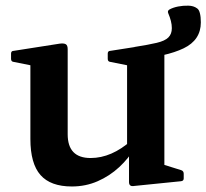

<svg xmlns="http://www.w3.org/2000/svg" viewBox="-20 -663 747 695"><path d="M575 -162V-38L556 -72L636 -47Q645 -44 645 -34V-17Q645 -8 635 -7L467 10Q457 12 452 8.5Q447 5 447 -4V-121L440 -133V-162ZM240 12Q163 12 126.5 -29.5Q90 -71 90 -160V-313H225V-177Q225 -91 308 -91Q384 -91 456 -155L468 -128Q446 -90 411.5 -58Q377 -26 333.5 -7Q290 12 240 12ZM440 -162V-313H575V-162ZM90 -313V-462L109 -423L29 -439Q20 -440 20 -450V-469Q20 -479 30 -479L196 -505Q211 -507 218 -503Q225 -499 225 -485V-313ZM440 -313V-462L459 -423L379 -439Q370 -440 370 -450V-469Q370 -479 380 -479L546 -505Q561 -507 568 -503Q575 -499 575 -485V-313ZM467 -493Q518 -501 547.5 -508Q577 -515 589.5 -527.5Q602 -540 602 -561Q602 -574 598.5 -587.5Q595 -601 589 -615Q585 -624 594 -629Q607 -636 625 -639.5Q643 -643 662 -642.5Q681 -642 693 -633Q700 -629 703.5 -615.5Q707 -602 707 -582Q707 -518 644.5 -488Q582 -458 467 -448Z"/></svg>

Font: Hahmlet SemiBold
Style: Regular
Weight: 600
Version: Version 1.002